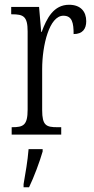

<svg xmlns="http://www.w3.org/2000/svg" viewBox="-20 -565 393 806"><path d="M29 0H237V-31H221C174 -31 157 -38 157 -103V-275C157 -375 187 -499 246 -499C283 -499 289 -469 289 -422C327 -422 342 -444 342 -476C342 -516 319 -545 270 -545C205 -545 176 -488 155 -431H153L144 -536H27V-505H30C78 -505 96 -497 96 -433V-105C96 -39 78 -31 31 -31H29ZM79 208V221H102C122 180 147 113 159 71V61H100C96 112 87 161 79 208Z"/></svg>

Font: Noto Serif Thai ExtraCondensed Light
Style: Regular
Weight: 300
Width: 2
Designer: Monotype Design Team
Foundry: Monotype Imaging Inc.
Version: Version 2.002